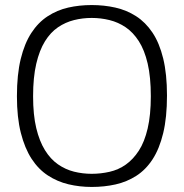

<svg xmlns="http://www.w3.org/2000/svg" viewBox="-20 -730 729 760"><path d="M343 -42Q379 -42 414 -50Q449 -58 478 -78.5Q507 -99 529.5 -133.5Q552 -168 564.5 -221.5Q577 -275 577 -349Q577 -425 564.5 -478.5Q552 -532 529.5 -567Q507 -602 477.5 -622Q448 -642 413.5 -650.5Q379 -659 343 -659Q307 -659 273 -650.5Q239 -642 209.5 -622Q180 -602 158 -566.5Q136 -531 123.5 -477.5Q111 -424 111 -349Q111 -275 123.5 -223Q136 -171 158 -135.5Q180 -100 209.5 -79.5Q239 -59 273 -50.5Q307 -42 343 -42ZM343 10Q295 10 251 -0.5Q207 -11 169.5 -35.5Q132 -60 105 -101.5Q78 -143 62.5 -204Q47 -265 47 -349Q47 -435 62 -496.5Q77 -558 104 -599.5Q131 -641 168.5 -665.5Q206 -690 250 -700Q294 -710 343 -710Q392 -710 436.5 -700Q481 -690 518.5 -666Q556 -642 583.5 -601Q611 -560 626 -498.5Q641 -437 641 -352Q641 -265 626 -203Q611 -141 584 -99.5Q557 -58 519.5 -34Q482 -10 437.5 0Q393 10 343 10Z"/></svg>

Font: Georama ExtraCondensed Thin Light
Style: Regular
Weight: 300
Version: Version 1.001